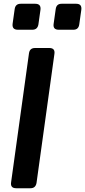

<svg xmlns="http://www.w3.org/2000/svg" viewBox="-20 -1000 452 1020"><path d="M66 0Q34 0 39 -32L134 -717Q138 -745 166 -745H242Q274 -745 269 -713L174 -28Q169 0 142 0ZM75 -842Q43 -842 47 -874L58 -952Q62 -980 90 -980H167Q199 -980 195 -948L184 -870Q179 -842 152 -842ZM292 -842Q260 -842 265 -874L276 -952Q280 -980 307 -980H385Q416 -980 412 -948L401 -870Q397 -842 370 -842Z"/></svg>

Font: Pitagon Sans Text Bold
Style: Italic
Weight: 700
Italic angle: -8°
Designer: Travis Tran
Foundry: Pitagon
Version: Version 1.001; ttfautohint (v1.8.4.7-5d5b);gftools[0.9.26]